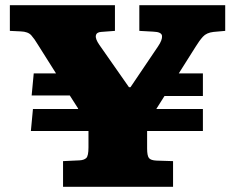

<svg xmlns="http://www.w3.org/2000/svg" viewBox="-20 -720 906 740"><path d="M223 0V-99L287 -102Q304 -103 312.5 -111Q321 -119 321 -152V-215H99L107 -300H281V-302L249 -352H102L110 -437H196L126 -548Q113 -570 100.5 -584Q88 -598 60 -599L18 -601V-700H423V-601L370 -597Q352 -596 349.5 -583Q347 -570 363 -547L477 -384H483L589 -541Q606 -566 604.5 -581.5Q603 -597 571 -598L517 -601V-700H848V-601L803 -597Q776 -594 762 -578.5Q748 -563 734 -540L669 -437H762V-350H614L583 -301V-300H762V-215H547V-148Q547 -120 554 -111Q561 -102 583 -101L647 -99V0Z"/></svg>

Font: Literata Variable Black
Style: Regular
Weight: 900
Designer: Latin by Veronika Burian and Jose Scaglione. Greek by Irene Vlachou. Cyrillic by Vera Evstafieva.
Foundry: TypeTogether
Version: Version 3.021